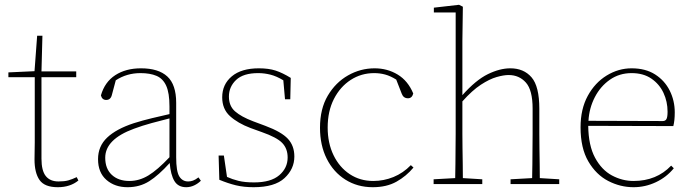

<svg xmlns="http://www.w3.org/2000/svg" viewBox="-20 -768 2881 801"><path d="M221 13Q166 13 145 -17Q124 -47 124 -103Q124 -124 124.5 -139Q125 -154 125 -174V-446H15V-466L124 -471L135 -619H157L153 -470H298V-446H153V-106Q153 -56 171 -33.5Q189 -11 224 -11Q249 -11 265 -15.5Q281 -20 300 -29L307 -15Q273 13 221 13Z M757 13Q723 13 707.5 -13Q692 -39 688 -88Q642 -37 602.5 -12Q563 13 512 13Q459 13 424 -17.5Q389 -48 389 -104Q389 -158 427 -194Q465 -230 538 -254Q576 -266 614 -275Q652 -284 687 -292V-324Q687 -380 673.5 -410Q660 -440 633 -451.5Q606 -463 566 -463Q509 -463 463 -433L447 -373Q442 -351 423 -351Q406 -351 401 -370Q417 -426 461 -454.5Q505 -483 568 -483Q641 -483 678 -449Q715 -415 715 -339V-112Q715 -53 728 -32Q741 -11 765 -11Q775 -11 785 -14.5Q795 -18 808 -28L818 -14Q806 -2 790 5.5Q774 13 757 13ZM419 -110Q419 -64 446.5 -38.5Q474 -13 520 -13Q561 -13 599 -36Q637 -59 687 -112V-274Q651 -265 612.5 -254.5Q574 -244 539 -231Q419 -187 419 -110Z M1038 13Q997 13 964 5Q931 -3 895 -18L892 -119H914L927 -30Q949 -20 975 -13.5Q1001 -7 1040 -7Q1110 -7 1145 -37Q1180 -67 1180 -111Q1180 -148 1157.5 -171.5Q1135 -195 1072 -217L1025 -234Q972 -254 939.5 -283.5Q907 -313 907 -362Q907 -416 947 -449.5Q987 -483 1060 -483Q1101 -483 1130 -473.5Q1159 -464 1193 -443L1191 -354H1169L1162 -433Q1134 -450 1108.5 -456.5Q1083 -463 1057 -463Q995 -463 965 -434.5Q935 -406 935 -365Q935 -326 960.5 -303.5Q986 -281 1036 -262L1087 -243Q1154 -218 1181 -189Q1208 -160 1208 -115Q1208 -63 1167 -25Q1126 13 1038 13Z M1535 13Q1471 13 1421 -18.5Q1371 -50 1343 -106Q1315 -162 1315 -235Q1315 -314 1347.5 -369Q1380 -424 1432 -453.5Q1484 -483 1543 -483Q1596 -483 1639 -457Q1682 -431 1704 -378Q1699 -358 1682 -358Q1663 -358 1656 -377L1633 -436Q1609 -451 1587 -457Q1565 -463 1541 -463Q1487 -463 1443 -434.5Q1399 -406 1373 -355Q1347 -304 1347 -236Q1347 -171 1371.5 -120.5Q1396 -70 1439 -41.5Q1482 -13 1537 -13Q1581 -13 1621.5 -29.5Q1662 -46 1694 -79L1705 -69Q1675 -33 1634 -10Q1593 13 1535 13Z M1789 0V-20L1879 -25Q1880 -51 1880 -84.5Q1880 -118 1880.5 -151Q1881 -184 1881 -210V-716H1790V-736L1895 -748L1911 -740L1909 -598V-371Q1965 -434 2015 -458.5Q2065 -483 2109 -483Q2165 -483 2197.5 -445.5Q2230 -408 2230 -314V-210Q2230 -183 2230.5 -149.5Q2231 -116 2231.5 -83.5Q2232 -51 2232 -25L2313 -20V0H2110V-20L2200 -25Q2201 -51 2201 -83.5Q2201 -116 2201.5 -149.5Q2202 -183 2202 -210V-315Q2202 -392 2174 -423.5Q2146 -455 2102 -455Q2081 -455 2051.5 -446.5Q2022 -438 1986 -414.5Q1950 -391 1909 -345V-210Q1909 -184 1909.5 -150.5Q1910 -117 1910.5 -84Q1911 -51 1911 -25L1992 -20V0Z M2615 -463Q2564 -463 2524.5 -435.5Q2485 -408 2461.5 -362.5Q2438 -317 2435 -264L2745 -263Q2756 -263 2760.5 -271.5Q2765 -280 2765 -302Q2765 -344 2748 -380.5Q2731 -417 2697.5 -440Q2664 -463 2615 -463ZM2623 13Q2568 13 2517.5 -13Q2467 -39 2434.5 -94.5Q2402 -150 2402 -237Q2402 -313 2432 -368Q2462 -423 2511 -453Q2560 -483 2615 -483Q2673 -483 2713 -457.5Q2753 -432 2774 -390Q2795 -348 2795 -299Q2795 -265 2789 -242L2434 -243Q2435 -161 2462.5 -110Q2490 -59 2533 -36Q2576 -13 2623 -13Q2719 -13 2780 -77L2791 -66Q2761 -29 2716.5 -8Q2672 13 2623 13Z"/></svg>

Font: Source Serif Pro ExtraLight
Style: Regular
Weight: 200
Designer: Frank Grießhammer
Foundry: Adobe Systems Incorporated
Version: Version 3.001;hotconv 1.0.111;makeotfexe 2.5.65597